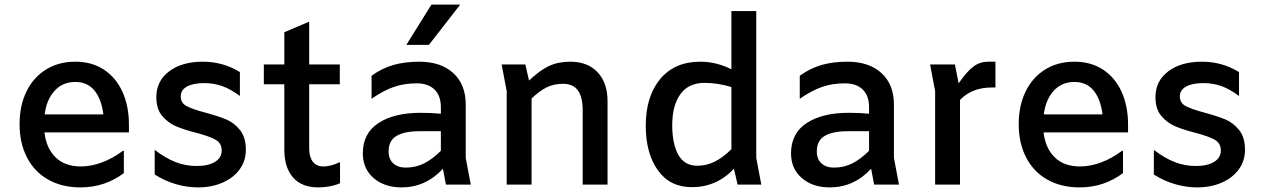

<svg xmlns="http://www.w3.org/2000/svg" viewBox="-20 -802 5480 834"><path d="M540 -227H173Q181 -158 221.5 -118.5Q262 -79 331 -79Q376 -79 423 -96.5Q470 -114 514 -147H518V-50Q435 12 330 12Q249 12 189 -22Q129 -56 97 -118.5Q65 -181 65 -263Q65 -342 94.5 -403.5Q124 -465 179 -499.5Q234 -534 307 -534Q379 -534 431.5 -499.5Q484 -465 512 -403Q540 -341 540 -261ZM174 -305H429Q421 -371 390.5 -408.5Q360 -446 307 -446Q252 -446 217 -407.5Q182 -369 174 -305Z M652 -44V-151Q699 -115 742.5 -98Q786 -81 834 -81Q885 -81 914 -99Q943 -117 943 -148Q943 -180 916.5 -195Q890 -210 833 -225Q778 -239 743.5 -254Q709 -269 684 -299Q659 -329 659 -380Q659 -450 714.5 -492Q770 -534 861 -534Q949 -534 1022 -489V-385Q982 -415 945.5 -428Q909 -441 867 -441Q819 -441 792 -426Q765 -411 765 -383Q765 -355 790 -341.5Q815 -328 871 -313Q927 -298 962 -283.5Q997 -269 1022.5 -237Q1048 -205 1048 -152Q1048 -104 1021.5 -67Q995 -30 947.5 -9Q900 12 840 12Q791 12 742.5 -2.5Q694 -17 652 -44Z M1323 -522H1456V-436H1323V-158Q1323 -121 1338.5 -100Q1354 -79 1385 -79Q1417 -79 1457 -98V-6Q1415 12 1362 12Q1291 12 1253 -31Q1215 -74 1215 -153V-436H1126V-522H1215V-662L1323 -708Z M1917 0 1904 -69Q1829 12 1724 12Q1650 12 1603 -28.5Q1556 -69 1556 -136Q1556 -223 1624 -267.5Q1692 -312 1807 -312Q1854 -312 1895 -308V-336Q1895 -386 1867.5 -413Q1840 -440 1790 -440Q1735 -440 1689.5 -424Q1644 -408 1594 -373V-473Q1640 -506 1689.5 -520Q1739 -534 1801 -534Q1895 -534 1949 -484.5Q2003 -435 2003 -348V-116L2025 0ZM1895 -147V-232H1801Q1738 -232 1703 -212Q1668 -192 1668 -144Q1668 -111 1688 -92.5Q1708 -74 1743 -74Q1786 -74 1822.5 -92.5Q1859 -111 1895 -147ZM1854 -782H1979L1843 -607H1745Z M2619 -363V0H2511V-323Q2511 -381 2490 -409.5Q2469 -438 2425 -438Q2386 -438 2354.5 -422.5Q2323 -407 2289 -374V0H2181V-406L2159 -522H2262L2278 -452Q2324 -496 2364 -515Q2404 -534 2457 -534Q2533 -534 2576 -488Q2619 -442 2619 -363Z M3184 0 3168 -69Q3093 11 2985 11Q2890 11 2837.5 -62.5Q2785 -136 2785 -256Q2785 -383 2847.5 -458.5Q2910 -534 3022 -534Q3092 -534 3157 -501V-754H3265V-116L3287 0ZM3157 -154V-424Q3097 -442 3040 -442Q2971 -442 2935.5 -393Q2900 -344 2900 -258Q2900 -177 2926.5 -129.5Q2953 -82 3009 -82Q3049 -82 3085 -100Q3121 -118 3157 -154Z M3777 0 3764 -69Q3689 12 3584 12Q3510 12 3463 -28.5Q3416 -69 3416 -136Q3416 -223 3484 -267.5Q3552 -312 3667 -312Q3714 -312 3755 -308V-336Q3755 -386 3727.5 -413Q3700 -440 3650 -440Q3595 -440 3549.5 -424Q3504 -408 3454 -373V-473Q3500 -506 3549.5 -520Q3599 -534 3661 -534Q3755 -534 3809 -484.5Q3863 -435 3863 -348V-116L3885 0ZM3755 -147V-232H3661Q3598 -232 3563 -212Q3528 -192 3528 -144Q3528 -111 3548 -92.5Q3568 -74 3603 -74Q3646 -74 3682.5 -92.5Q3719 -111 3755 -147Z M4304 -534V-422H4288Q4202 -422 4150 -368V0H4042V-406L4020 -522H4128L4144 -440Q4181 -493 4209 -513.5Q4237 -534 4272 -534Z M4880 -227H4513Q4521 -158 4561.5 -118.5Q4602 -79 4671 -79Q4716 -79 4763 -96.5Q4810 -114 4854 -147H4858V-50Q4775 12 4670 12Q4589 12 4529 -22Q4469 -56 4437 -118.5Q4405 -181 4405 -263Q4405 -342 4434.5 -403.5Q4464 -465 4519 -499.5Q4574 -534 4647 -534Q4719 -534 4771.5 -499.5Q4824 -465 4852 -403Q4880 -341 4880 -261ZM4514 -305H4769Q4761 -371 4730.5 -408.5Q4700 -446 4647 -446Q4592 -446 4557 -407.5Q4522 -369 4514 -305Z M4992 -44V-151Q5039 -115 5082.5 -98Q5126 -81 5174 -81Q5225 -81 5254 -99Q5283 -117 5283 -148Q5283 -180 5256.5 -195Q5230 -210 5173 -225Q5118 -239 5083.5 -254Q5049 -269 5024 -299Q4999 -329 4999 -380Q4999 -450 5054.5 -492Q5110 -534 5201 -534Q5289 -534 5362 -489V-385Q5322 -415 5285.5 -428Q5249 -441 5207 -441Q5159 -441 5132 -426Q5105 -411 5105 -383Q5105 -355 5130 -341.5Q5155 -328 5211 -313Q5267 -298 5302 -283.5Q5337 -269 5362.5 -237Q5388 -205 5388 -152Q5388 -104 5361.5 -67Q5335 -30 5287.5 -9Q5240 12 5180 12Q5131 12 5082.5 -2.5Q5034 -17 4992 -44Z"/></svg>

Font: Amiko SemiBold
Style: Regular
Weight: 600
Designer: Pablo Impallari, Rodrigo Fuenzalida, Andres Torresi
Foundry: Impallari Type
Version: Version 1.001; ttfautohint (v1.3)